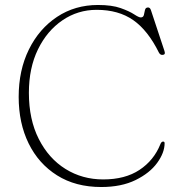

<svg xmlns="http://www.w3.org/2000/svg" viewBox="-20 -734 721 771"><path d="M641 -159Q641 -121 611.2 -80Q581.5 -39 524.5 -11Q467.5 17 386.5 17Q283.5 17 209.2 -29.8Q135 -76.5 95 -158Q55 -239.5 55 -345Q55 -452 96 -535.2Q137 -618.5 209 -666.2Q281 -714 373.5 -714Q429.5 -714 464.5 -701.5Q499.5 -689 518.5 -676.5Q537.5 -664 545 -664Q555.5 -664 557.8 -674Q560 -684 562.2 -694Q564.5 -704 574.5 -704Q582.5 -704 586 -693.5L640.5 -529Q646 -513.5 631.5 -513.5Q623 -513.5 618 -523Q574 -612 515 -653.2Q456 -694.5 368 -694.5Q292.5 -694.5 230.8 -652.5Q169 -610.5 132.5 -535.8Q96 -461 96 -361.5Q96 -254 135.8 -175.8Q175.5 -97.5 243 -55.5Q310.5 -13.5 394.5 -13.5Q482.5 -13.5 540.2 -51.8Q598 -90 624 -155Q628 -165.5 635 -165.5Q641 -165.5 641 -159Z"/></svg>

Font: Fraunces 9pt S000 Thin
Style: Regular
Weight: 100
Version: Version 1.000; ttfautohint (v1.8.3)